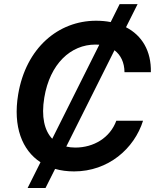

<svg xmlns="http://www.w3.org/2000/svg" viewBox="-20 -840 783 952"><path d="M116.8 92.3H205.6L253.2 -2.5C282 5.7 313.6 9.9 347.3 9.9C516.7 9.9 645.6 -102.6 689.3 -241.5H556.8C525.6 -156.6 444.6 -108.3 353.3 -108.3C337.4 -108.3 322.4 -110.1 308.6 -113.3L547.6 -590.9C578.5 -567.5 596.9 -530.5 597.3 -481.9H728C730.5 -587.7 683.6 -664.4 604.8 -704.9L662.3 -819.6H573.2L528.8 -730.5C506 -735.1 481.9 -737.2 456.3 -737.2C269.9 -737.2 108.7 -603.3 70 -371.4C43.7 -212 89.5 -95.2 180.8 -35.5ZM199.6 -355.8C227.3 -523.4 330.6 -619 453.1 -619C459.5 -619 465.9 -618.6 472.3 -618.3L239 -152C200.3 -192.5 183.9 -261 199.6 -355.8Z"/></svg>

Font: Margiela Sans Semi Bold
Style: Italic
Weight: 600
Italic angle: -9.39999°
Designer: Stefan Endress, Andreas Faust
Version: Version 1.100;FEAKit 1.0